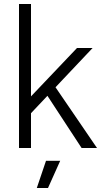

<svg xmlns="http://www.w3.org/2000/svg" viewBox="-20 -740 505 960"><path d="M94 -215 365 -500H443L135 -174ZM75 -720H135V0H75ZM189 -304 228 -347 465 0H388ZM210 64H281L220 200H164Z"/></svg>

Font: Oak Sans Light
Style: Regular
Weight: 400
Designer: Erik Kennedy, Walven
Foundry: Erik Kennedy, Walven
Version: Version 1.100;Glyphs 3.1.2 (3151)